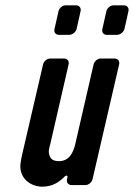

<svg xmlns="http://www.w3.org/2000/svg" viewBox="-20 -696 504 722"><path d="M234 -31 232 -22C229 -10 237 0 249 0H301C313 0 325 -10 328 -22L428 -454C431 -466 423 -476 411 -476H359C347 -476 335 -466 332 -454L263 -154C256 -124 241 -90 202 -90C185 -90 174 -95 169 -105C159 -124 165 -138 169 -154L238 -454C241 -466 233 -476 221 -476H169C157 -476 145 -466 142 -454L64 -118C60 -101 58 -89 57 -80C51 -29 92 6 139 6C178 6 204 -12 225 -34C229 -37 235 -36 234 -31ZM381 -565H420C432 -565 445 -575 448 -587L463 -654C466 -666 458 -676 446 -676H407C395 -676 383 -666 380 -654L365 -587C362 -575 369 -565 381 -565ZM201 -565H240C252 -565 265 -575 268 -587L283 -654C286 -666 278 -676 266 -676H227C215 -676 203 -666 200 -654L185 -587C182 -575 189 -565 201 -565Z"/></svg>

Font: DIN Rundschrift
Style: EngKursiv
Weight: 400
Width: 3
Version: Version 1.027